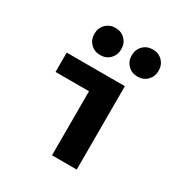

<svg xmlns="http://www.w3.org/2000/svg" viewBox="-170 -860 940 989"><g transform="rotate(30 300.0 -366.0)"><path d="M278 0V-381H79V-496H425V0ZM234 -571Q199 -571 176.5 -594Q154 -617 154 -651Q154 -686 176.5 -709Q199 -732 234 -732Q269 -732 291.5 -709Q314 -686 314 -651Q314 -617 291.5 -594Q269 -571 234 -571ZM456 -571Q421 -571 398.5 -594Q376 -617 376 -651Q376 -686 398.5 -709Q421 -732 456 -732Q491 -732 513.5 -709Q536 -686 536 -651Q536 -617 513.5 -594Q491 -571 456 -571Z"/></g></svg>

Font: Source Code Pro
Style: Bold
Weight: 700
Monospace: yes
Designer: Paul D. Hunt, Teo Tuominen
Foundry: Adobe Systems Incorporated
Version: Version 2.030;PS 1.000;hotconv 16.6.51;makeotf.lib2.5.65220